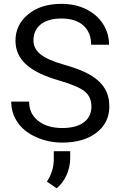

<svg xmlns="http://www.w3.org/2000/svg" viewBox="-20 -741 633 1011"><path d="M292 -316.9C356 -298.3 400.4 -279.8 424.8 -260.7C449.2 -241.7 461.4 -214.4 461.4 -179.7C461.4 -109.9 407.2 -66.9 308.1 -66.9C254.9 -66.9 212.9 -79.6 181.2 -104.5C149.4 -129.4 133.3 -163.1 133.3 -206.1H39.1C39.1 -164.6 50.8 -127.9 73.7 -95.2C96.7 -62.5 128.9 -37.1 171.4 -18.6C213.9 0.5 259.3 9.8 308.1 9.8C383.3 9.8 443.4 -7.8 488.3 -42.5C533.2 -77.1 555.7 -123 555.7 -180.7C555.7 -252.9 523.9 -305.2 457.5 -345.2C423.8 -365.2 377.9 -383.3 318.8 -399.9C259.8 -416.5 217.8 -435.1 193.4 -455.1C168.5 -475.1 156.2 -499.5 156.2 -528.3C156.2 -600.6 210.9 -643.6 303.2 -643.6C353 -643.6 391.6 -631.3 418.9 -606.9C446.3 -582 460 -548.3 460 -505.4H554.2C554.2 -544.9 543.9 -581.1 522.9 -614.3C502 -647.5 472.2 -673.3 434.1 -692.4C395.5 -711.4 352.1 -720.7 303.2 -720.7C231.4 -720.7 173.3 -702.6 128.9 -666C84 -629.4 61.5 -583 61.5 -526.9C61.5 -477.5 80.1 -436 116.7 -402.3C153.3 -368.7 211.4 -339.8 292 -316.9ZM278.3 250.5C300.3 232.9 317.4 209.5 330.6 180.7C343.3 151.4 349.6 122.1 349.6 92.3V55.2H263.2V100.1C262.7 141.6 250.5 179.7 227.1 215.3Z"/></svg>

Font: Roboto
Style: Regular
Weight: 400
Designer: Google
Version: Version 2.137; 2017